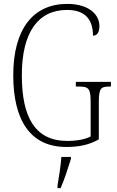

<svg xmlns="http://www.w3.org/2000/svg" viewBox="-20 -744 599 985"><path d="M320 10C389 10 439 -2 487 -29V-221C487 -291 498 -300 541 -300H549V-324H369V-300H384C434 -300 445 -291 445 -222V-44C418 -29 373 -21 325 -21C159 -21 92 -144 92 -358C92 -576 174 -693 324 -693C425 -693 457 -635 457 -561C477 -561 490 -576 490 -611C490 -666 440 -724 325 -724C151 -724 48 -596 48 -358C48 -128 135 10 320 10ZM275 208V221H291C309 181 331 113 344 71V61H295C291 111 283 160 275 208Z"/></svg>

Font: Noto Serif Thai Condensed ExtraLight
Style: Regular
Weight: 200
Width: 3
Designer: Monotype Design Team
Foundry: Monotype Imaging Inc.
Version: Version 2.002